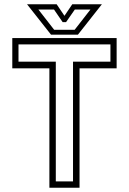

<svg xmlns="http://www.w3.org/2000/svg" viewBox="-20 -878 603 898"><path d="M211 0V-558.5H37.5V-700H525.5V-558.5H352V0ZM241 -29.5H321.5V-589.5H496.5V-670.5H66.5V-589.5H241ZM218.5 -716 106.5 -858H245L281.5 -804L318 -858H456.5L344.5 -716ZM233.5 -738.5H329L403 -833.5H330L289 -774.5H273L232.5 -833.5H159.5Z"/></svg>

Font: Tourney Light
Style: Regular
Weight: 300
Version: Version 1.015